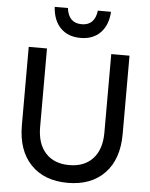

<svg xmlns="http://www.w3.org/2000/svg" viewBox="-65 -1066 886 1131"><g transform="rotate(5 378.0 -500.0)"><path d="M80 -302V-765H188V-301Q188 -201 238.5 -146.5Q289 -92 378 -92Q467 -92 517.5 -146.5Q568 -201 568 -301V-765H676V-302Q676 -153 596.5 -70Q517 13 378 13Q239 13 159.5 -70Q80 -153 80 -302ZM379 -844Q305 -844 261 -888.5Q217 -933 212 -1013H290Q301 -925 379 -925Q456 -925 467 -1013H545Q540 -933 496 -888.5Q452 -844 379 -844Z"/></g></svg>

Font: Application Medium
Style: Regular
Weight: 500
Designer: Wei Huang
Foundry: Wei Huang
Version: Version 0.012